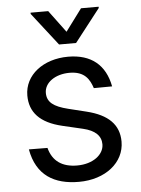

<svg xmlns="http://www.w3.org/2000/svg" viewBox="-54 -807 632 862"><g transform="rotate(-5 261.5 -376.0)"><path d="M370 -402 452.4 -402.7C433.9 -500.7 370.7 -552.6 267 -552.6C154.8 -552.6 69.6 -487.2 69.6 -394.9C69.6 -319.6 114.3 -269.2 214.5 -245.7L305.4 -224.4C360.4 -211.6 386.4 -185.4 386.4 -147.7C386.4 -100.9 336.6 -62.5 265.6 -62.5C198.2 -62.5 155.2 -92 139.2 -152.7L55.4 -153.4C76.7 -34.4 156.6 11.4 267 11.4C386.7 11.4 473 -57.9 473 -152C473 -228 425.4 -275.9 328.1 -299.7L247.2 -319.6C182.5 -335.6 153.4 -357.2 153.4 -399.1C153.4 -446 203.1 -480.1 267 -480.1C335.9 -480.1 356.9 -441.4 370 -402ZM116.5 -758.5 231.5 -610.8H308.2L423.3 -758.5V-764.2H343.8L269.9 -664.8L196 -764.2H116.5Z"/></g></svg>

Font: Margiela Sans
Style: Regular
Weight: 400
Designer: Stefan Endress, Andreas Faust
Version: Version 1.100;FEAKit 1.0